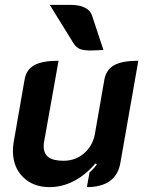

<svg xmlns="http://www.w3.org/2000/svg" viewBox="-20 -758 601 787"><path d="M473 -88Q464 -40 429.5 -15.5Q395 9 336 9L347 -51Q365 -67 377 -84L371 -88Q331 -41 283 -16Q235 9 183 9Q116 9 74.5 -32Q33 -73 33 -139Q33 -157 36 -175L81 -433Q88 -473 121 -491Q154 -509 220 -509L162 -184Q159 -171 159 -159Q159 -128 179 -113.5Q199 -99 240 -99Q289 -99 324.5 -129.5Q360 -160 369 -209L408 -433Q416 -473 448.5 -491Q481 -509 547 -509ZM353 -551Q323 -551 308 -557Q293 -563 283 -578L184 -738H270Q304 -738 327 -727Q350 -716 357 -695L404 -553Q364 -551 353 -551Z"/></svg>

Font: K2D
Style: Bold Italic
Weight: 700
Italic angle: -10°
Designer: Katatrad Aksorn Co.,Ltd.
Foundry: Cadson Demak Co.,Ltd.
Version: Version 1.000; ttfautohint (v1.6)